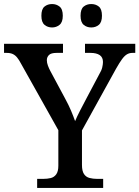

<svg xmlns="http://www.w3.org/2000/svg" viewBox="-24 -931 690 951"><path d="M160 0V-45H190Q210 -45 227 -49Q244 -53 254.5 -67.5Q265 -82 265 -110V-286L80 -616Q70 -635 60.5 -646.5Q51 -658 39 -663.5Q27 -669 9 -669H-4V-714H288V-669H256Q229 -669 218.5 -658.5Q208 -648 208 -633Q208 -620 213.5 -605.5Q219 -591 225 -580L299 -442Q316 -411 328 -382.5Q340 -354 348 -331Q357 -353 373 -384Q389 -415 406 -447L468 -564Q479 -582 482.5 -597.5Q486 -613 486 -624Q486 -647 470 -658Q454 -669 424 -669H397V-714H646V-669H632Q617 -669 605 -662Q593 -655 580.5 -638Q568 -621 551 -591L382 -285V-114Q382 -84 392 -69Q402 -54 419.5 -49.5Q437 -45 457 -45H487V0ZM428 -795Q406 -795 390.5 -808Q375 -821 375 -853Q375 -886 390.5 -898.5Q406 -911 428 -911Q450 -911 465.5 -898.5Q481 -886 481 -853Q481 -821 465.5 -808Q450 -795 428 -795ZM234 -795Q212 -795 196.5 -808Q181 -821 181 -853Q181 -886 196.5 -898.5Q212 -911 234 -911Q255 -911 271 -898.5Q287 -886 287 -853Q287 -821 271 -808Q255 -795 234 -795Z"/></svg>

Font: Noto Serif Armenian Medium
Style: Regular
Weight: 500
Version: Version 2.007